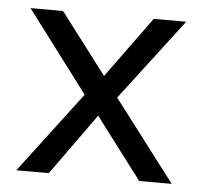

<svg xmlns="http://www.w3.org/2000/svg" viewBox="-42 -522 595 565"><g transform="rotate(5 256.0 -239.5)"><path d="M26 0 207 -239 26 -479H122L259 -299L390 -479H486L303 -239L485 0H389L252 -181L122 0Z"/></g></svg>

Font: Karmilla
Style: Regular
Weight: 400
Designer: Jonathan Pinhorn
Version: Version 1.000